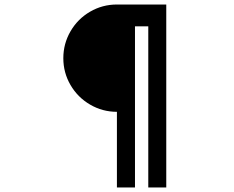

<svg xmlns="http://www.w3.org/2000/svg" viewBox="-20 -780 1040 852"><path d="M498.8 52H579V-663.2H638V52H717.8V-760H498.8Q434.6 -760 379.7 -728.1Q324.8 -696.1 292.9 -641.1Q261 -586.1 261 -521.7Q261 -457.4 292.9 -402.7Q324.8 -347.9 379.7 -315.9Q434.6 -283.8 498.8 -283.8Z"/></svg>

Font: SUIT Variable
Style: Regular
Weight: 400
Designer: Sunn Youn; Korean Glyphs from Source Han Sans (Sandoll Communications; Soo-young Jang, Joo-yeon Kang)
Foundry: Sunn
Version: Version 1.150;FEAKit 1.0